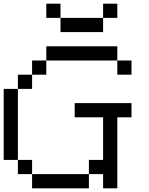

<svg xmlns="http://www.w3.org/2000/svg" viewBox="-20 -1020 809 1040"><path d="M538.5 -1000H615.4V-923.1H538.5ZM307.7 -923.1H538.5V-846.2H307.7ZM230.8 -1000H307.7V-923.1H230.8ZM153.8 0V-76.9H461.5V0ZM76.9 -76.9V-153.8H153.8V-76.9ZM538.5 0V-76.9H461.5V-153.8H538.5V-384.6H384.6V-461.5H692.3V-384.6H615.4V0ZM0 -153.8V-538.5H76.9V-153.8ZM76.9 -538.5V-615.4H153.8V-538.5ZM153.8 -615.4V-692.3H230.8V-615.4ZM615.4 -615.4V-692.3H692.3V-615.4ZM230.8 -692.3V-769.2H615.4V-692.3Z"/></svg>

Font: Mintsoda - Lime Green 13x16
Style: Regular
Weight: 400
Designer: Mintsoda-15
Version: Version 1.0